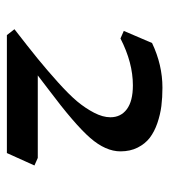

<svg xmlns="http://www.w3.org/2000/svg" viewBox="13 -505 492 558"><g transform="rotate(90 259.0 -226.0)"><path d="M64.9 -22Q117.2 -62.5 149.9 -89.1Q182.6 -115.7 218.8 -148.2Q254.9 -180.7 274.7 -204.3Q294.4 -228 307.6 -253.4Q320.8 -278.8 320.8 -300.8Q320.8 -331.1 297.4 -348.6Q273.9 -366.2 228 -366.2Q162.1 -366.2 91.8 -330.1L69.8 -339.8L105 -421.9Q168.5 -452.1 234.9 -452.1Q263.2 -452.1 288.1 -449Q313 -445.8 337.9 -437.3Q362.8 -428.7 380.4 -415.3Q397.9 -401.9 408.9 -380.1Q419.9 -358.4 419.9 -330.1Q419.9 -287.1 380.9 -242.2Q341.8 -197.3 240.2 -121.1L199.2 -89.8H439L460.9 -80.1L424.8 0H82Z"/></g></svg>

Font: Dehuti
Style: Bold
Weight: 700
Version: Version 1.2